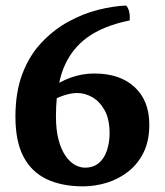

<svg xmlns="http://www.w3.org/2000/svg" viewBox="-20 -658 589 687"><path d="M183.1 -306.6Q180.2 -275.9 180.2 -242.2Q180.2 -191.9 189.7 -157Q199.2 -122.1 214.6 -100.1Q230 -78.1 248 -68.1Q266.1 -58.1 284.2 -58.1Q314 -58.1 333.5 -74.5Q353 -90.8 362.5 -119.4Q372.1 -147.9 372.1 -180.2Q372.1 -231.9 354.5 -263.4Q336.9 -294.9 310.5 -310.1Q284.2 -325.2 256.3 -325.2Q233.4 -325.2 205.1 -315.4Q193.8 -311.5 183.1 -306.6ZM191.9 -361.8Q213.4 -373.5 233.4 -380.4Q273.9 -395 317.4 -395Q409.2 -395 461.7 -346.4Q514.2 -297.9 514.2 -211.9Q514.2 -153.8 493.7 -112.3Q473.1 -70.8 438.7 -43.9Q404.3 -17.1 362.3 -4.2Q320.3 8.8 277.3 8.8Q201.2 8.8 146.7 -17.1Q92.3 -43 63.7 -97.9Q35.2 -152.8 35.2 -240.2Q35.2 -329.1 60.5 -395Q85.9 -460.9 129.2 -506.3Q172.4 -551.8 224.4 -580.3Q276.4 -608.9 330.3 -622.6Q384.3 -636.2 431.2 -638.2Q439 -629.9 442.1 -616.5Q445.3 -603 444.3 -585Q350.1 -565.9 292.2 -523.9Q234.4 -481.9 207 -413.1Q197.8 -389.6 191.9 -361.8Z"/></svg>

Font: Abu Sayed
Style: Regular
Weight: 400
Designer: Jayed Ahsan Saad
Foundry: Codepotro
Version: Codepotro Abu Sayed;Version 0.800